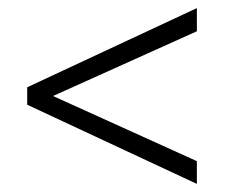

<svg xmlns="http://www.w3.org/2000/svg" viewBox="-20 -467 579 473"><path d="M465 -14 47 -209V-252L465 -447V-390L83 -218V-243L465 -70Z"/></svg>

Font: Ysabeau Office
Style: Italic
Weight: 400
Italic angle: -12°
Designer: Christian Thalmann (Catharsis Fonts)
Version: Version 2.001;gftools[0.9.30]; featfreeze: tnum,lnum,ss02